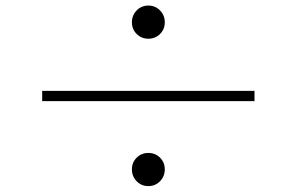

<svg xmlns="http://www.w3.org/2000/svg" viewBox="-20 -708 1040 673"><path d="M459 -588.9Q442.4 -605.5 442.4 -629.9Q442.4 -654.3 459 -671.4Q475.6 -688.5 500 -688.5Q524.4 -688.5 541 -671.4Q557.6 -654.3 557.6 -629.9Q557.6 -605.5 541 -588.9Q524.4 -572.3 500 -572.3Q475.6 -572.3 459 -588.9ZM127.9 -389.6H872.1V-353.5H127.9ZM459 -72.8Q442.4 -89.8 442.4 -114.3Q442.4 -138.7 459 -155.3Q475.6 -171.9 500 -171.9Q524.4 -171.9 541 -155.3Q557.6 -138.7 557.6 -114.3Q557.6 -89.8 541 -72.8Q524.4 -55.7 500 -55.7Q475.6 -55.7 459 -72.8Z"/></svg>

Font: Gen Shin Gothic ExtraLight
Style: Regular
Weight: 100
Designer: [Source Han Sans]
Ryoko NISHIZUKA  (kana & ideographs); Paul D. Hunt (Latin, Greek & Cyrillic); Wenlong ZHANG  (bopomofo
Version: Version 1.002.20150607